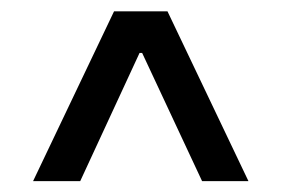

<svg xmlns="http://www.w3.org/2000/svg" viewBox="-20 -725 509 347"><path d="M39.8 -397.7H125L232.2 -629.3H236.9L345.2 -397.7H429L282.7 -704.5H186.1Z"/></svg>

Font: Inter-Regular
Style: Regular
Weight: 500
Designer: Rasmus Andersson
Foundry: rsms
Version: ""